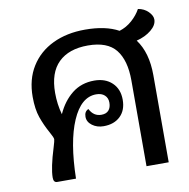

<svg xmlns="http://www.w3.org/2000/svg" viewBox="-73 -703 764 775"><g transform="rotate(-10 308.5 -315.5)"><path d="M515 -506Q557 -450 557 -357V0H466V-352Q466 -434 431.5 -477.5Q397 -521 317 -521Q239 -521 196.5 -479.5Q154 -438 154 -355Q154 -309 166 -266Q189 -317 227 -347Q265 -377 318 -377Q363 -377 390.5 -351Q418 -325 418 -281Q418 -238 392.5 -213.5Q367 -189 324 -189Q297 -189 277.5 -203.5Q258 -218 258 -239Q258 -261 275 -268Q291 -236 323 -236Q343 -236 353 -247.5Q363 -259 363 -279Q363 -298 350.5 -309.5Q338 -321 316 -321Q254 -321 217 -235.5Q180 -150 177 0H100Q85 0 85 -20Q85 -60 110 -140Q118 -166 118 -172Q118 -179 105 -202Q86 -236 74 -270.5Q62 -305 62 -355Q62 -427 94.5 -479Q127 -531 184.5 -558.5Q242 -586 317 -586Q401 -586 454 -557Q483 -566 506 -586.5Q529 -607 542 -631Q567 -627 583.5 -610.5Q600 -594 600 -578Q600 -555 575.5 -535Q551 -515 515 -506Z"/></g></svg>

Font: Krub Medium
Style: Regular
Weight: 500
Designer: Ekaluck Peanpanawate
Foundry: Cadson Demak Co.,Ltd.
Version: Version 1.000; ttfautohint (v1.6)